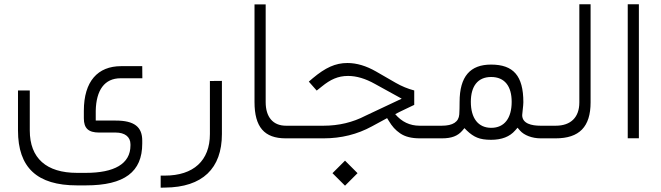

<svg xmlns="http://www.w3.org/2000/svg" viewBox="-20 -642 3069 891"><path d="M369.1 -92.8C369.1 -46.4 390.6 -26.9 439.9 -26.9H517.1C558.1 -26.9 585.4 -7.8 585.4 27.3V33.2C585.4 119.1 509.3 160.2 378.4 160.2H337.4C195.3 160.2 118.2 92.3 118.2 -36.6V-222.2H63.5V-36.6C63.5 135.7 151.9 218.3 337.4 218.3H378.4C558.1 218.3 640.1 155.3 640.1 24.4V10.3C640.1 -52.7 603.5 -82.5 517.1 -82.5H439H424.3V-97.2V-127.9C426.3 -224.1 465.3 -278.8 539.6 -278.8H640.6L640.1 -335H542C434.1 -335 369.1 -265.1 369.1 -127.9Z M725.6 172.9V229L746.1 228.5C919.9 227.1 1009.8 139.6 1009.8 -20V-266.6L954.1 -266.1V-20C954.1 103.5 877.9 172.9 745.1 172.9Z M1327.6 0C1336.9 0 1340.3 -13.7 1340.3 -27.3V-32.7C1340.3 -49.8 1335.9 -58.6 1327.6 -58.6H1307.1C1246.6 -58.6 1212.9 -99.1 1212.9 -168V-621.6H1161.1V-168.5C1161.1 -52.7 1206.5 0 1305.7 0Z M1581.1 219.7 1639.2 161.6 1581.1 103.5 1522.9 161.6ZM1985.8 0C1995.1 0 1998.5 -13.7 1998.5 -27.3V-32.7C1998.5 -49.8 1994.1 -58.6 1985.8 -58.6H1927.2C1881.8 -58.6 1844.2 -76.7 1814 -112.3C1825.2 -118.2 1841.3 -126.5 1863.3 -136.7C1885.3 -147 1897.9 -153.3 1902.3 -155.3V-222.2C1872.6 -230 1844.2 -241.7 1816.9 -257.3L1724.6 -310.5C1679.2 -336.4 1635.3 -349.6 1592.3 -349.6C1536.1 -349.6 1490.2 -328.1 1431.2 -278.8L1413.1 -263.2L1449.7 -221.7L1473.6 -240.7C1513.2 -272.9 1548.3 -289.6 1595.2 -289.6C1634.3 -289.6 1675.8 -277.3 1720.2 -252.4L1844.2 -184.1L1676.3 -105C1617.2 -74.2 1552.2 -58.6 1481.4 -58.6H1322.8C1314.5 -58.6 1310.5 -49.8 1310.5 -32.7V-27.3C1310.5 -9.3 1314.9 0 1323.2 0H1482.4C1563.5 0 1638.2 -18.6 1706.1 -55.7L1776.4 -93.8L1783.7 -82C1799.8 -55.2 1814.5 -38.6 1837.4 -22.9C1860.4 -7.3 1890.1 0 1928.7 0Z M2503.9 0C2512.2 0 2516.6 -12.2 2516.6 -27.3V-32.7C2516.6 -49.8 2512.2 -58.6 2503.9 -58.6H2487.8C2448.2 -58.6 2403.3 -67.9 2403.3 -107.9C2403.3 -116.7 2408.7 -150.4 2408.7 -167.5C2408.7 -290.5 2362.3 -342.3 2258.8 -342.3C2162.6 -342.3 2112.8 -288.1 2112.8 -168.5C2112.8 -145.5 2112.3 -126.5 2111.3 -111.3C2108.9 -76.2 2081.5 -58.6 2030.3 -58.6H1981.4C1973.1 -58.6 1969.2 -49.8 1969.2 -32.7V-27.3C1969.2 -9.3 1973.6 0 1981.9 0H2031.2C2076.2 0 2104 -11.2 2125 -35.2L2135.3 -47.4L2146.5 -36.1C2162.1 -21 2178.2 -9.8 2194.3 -3.4C2210.4 3.4 2231.9 6.8 2258.8 6.8C2308.6 6.8 2345.7 -7.8 2370.6 -36.6L2381.8 -49.3L2393.1 -36.1C2412.1 -14.2 2449.7 0 2488.8 0ZM2354.5 -169.4C2354.5 -93.8 2320.8 -48.8 2259.8 -48.8C2198.7 -48.8 2165 -93.8 2165 -169.4C2165 -242.2 2197.3 -284.7 2259.3 -284.7C2321.8 -284.7 2354.5 -242.2 2354.5 -169.4Z M2499.5 -58.6C2491.2 -58.6 2487.3 -49.8 2487.3 -32.7V-27.3C2487.3 -9.3 2491.7 0 2500 0H2558.6C2668.5 0 2720.7 -53.7 2720.7 -167V-622.1H2668.5V-166.5C2668.5 -97.7 2628.9 -58.6 2559.1 -58.6Z M2893.1 -0.5H2944.8V-622.1H2893.1Z"/></svg>

Font: Shabnam Thin
Style: Regular
Weight: 100
Foundry: DejaVu fonts team - Redesigned by Saber Rastikerdar - Based on Vazir font
Version: Version 5.0.1